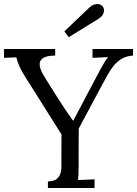

<svg xmlns="http://www.w3.org/2000/svg" viewBox="-26 -947 690 967"><path d="M283.7 -270 110.4 -544.9Q84.5 -585 72.3 -612.1Q60.1 -639.2 56.2 -658.2L-5.9 -655.8V-700.2H252V-667Q217.3 -667 199.2 -658.9Q181.2 -650.9 176 -636.5Q170.9 -622.1 177.5 -602.1Q184.1 -582 199.2 -558.1Q217.8 -528.3 234.4 -501.7Q251 -475.1 267.6 -449.2Q284.2 -423.3 302 -396.5Q319.8 -369.6 341.3 -339.8H343.3Q455.1 -552.7 476.6 -591.8Q498 -630.9 504.9 -641.1Q511.7 -651.4 519 -659.2L439.9 -655.8V-700.2H644V-667Q619.1 -665.5 599.6 -657.2Q580.1 -648.9 563 -633.1Q545.9 -617.2 530 -593.5Q514.2 -569.8 370.6 -299.8Q370.1 -251.5 369.9 -185.3Q369.6 -119.1 370.1 -119.1Q370.1 -65.4 367.2 -40L450.2 -43.9V0H215.3V-33.2Q243.2 -34.2 257.3 -43.9Q271.5 -53.7 277.3 -70.1Q283.2 -86.4 283.2 -108.4Q283.2 -130.4 283.2 -155.8ZM320.3 -759.8 298.3 -789.1 424.3 -909.2Q439 -921.9 450.9 -924.8Q462.9 -927.7 471.4 -926Q480 -924.3 485.1 -920.2Q490.2 -916 491.7 -914.1Q494.1 -910.6 496.6 -904.1Q499 -897.5 497.6 -888.7Q496.1 -879.9 489.3 -869.6Q482.4 -859.4 465.3 -849.1Z"/></svg>

Font: Lora
Style: Regular
Weight: 400
Designer: Olga Karpushina, Alexei Vanyashin
Foundry: Cyreal (www.cyreal.org, a@cyreal.org)
Version: Version 1.014